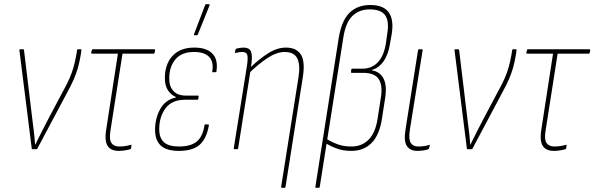

<svg xmlns="http://www.w3.org/2000/svg" viewBox="-20 -715 2848 920"><path d="M135 0Q132 0 132 -4L73 -474Q72 -479 77 -479H91Q94 -479 95 -475L135 -143Q139 -112 142.5 -83Q146 -54 148 -22H149Q165 -55 180.5 -85Q196 -115 212 -146L282 -278Q302 -314 313.5 -340.5Q325 -367 332.5 -393.5Q340 -420 346 -454L349 -474Q350 -479 353 -479H366Q371 -479 370 -474L367 -453Q361 -417 353.5 -390.5Q346 -364 334 -336Q322 -308 301 -270L159 -3Q158 0 155 0Z M549 8Q524 8 508.5 -2.5Q493 -13 488 -35.5Q483 -58 489 -95L545 -458H421Q416 -458 417 -463L420 -474Q421 -479 424 -479H719Q724 -479 723 -473L721 -463Q720 -458 716 -458H567L510 -94Q502 -48 513.5 -30.5Q525 -13 551 -13Q565 -13 579 -15Q593 -17 607 -21Q610 -23 610 -18L608 -5Q608 -2 604 0Q594 3 579.5 5.5Q565 8 549 8Z M837 8Q778 8 750.5 -17.5Q723 -43 723 -93Q723 -147 747.5 -192Q772 -237 823 -248V-250Q798 -261 784 -283.5Q770 -306 770 -341Q770 -407 806.5 -447Q843 -487 911 -487Q970 -487 998 -458Q1026 -429 1017 -372Q1017 -369 1014 -369H999Q996 -369 997 -372Q1005 -419 982 -442.5Q959 -466 910 -466Q850 -466 820.5 -430.5Q791 -395 791 -341Q790 -302 810.5 -279.5Q831 -257 870 -257H929Q932 -257 932 -254L930 -240Q930 -237 926 -237H867Q804 -237 773.5 -196.5Q743 -156 743 -96Q743 -54 765.5 -33.5Q788 -13 838 -13Q894 -13 923 -37Q952 -61 960 -116Q961 -119 964 -119H977Q981 -119 981 -116Q971 -53 938 -22.5Q905 8 837 8ZM912 -546Q910 -546 909.5 -547.5Q909 -549 910 -552L963 -691Q964 -693 965 -694Q966 -695 969 -695H981Q983 -695 984 -693.5Q985 -692 984 -689L928 -550Q927 -546 921 -546Z M1332 185Q1326 185 1327 181L1410 -343Q1420 -406 1404 -436Q1388 -466 1345 -466Q1306 -466 1262.5 -437.5Q1219 -409 1173 -364L1177 -389Q1219 -430 1263 -458.5Q1307 -487 1350 -487Q1400 -487 1421.5 -454Q1443 -421 1431 -345L1348 181Q1347 185 1343 185ZM1105 0Q1099 0 1100 -4L1164 -404Q1169 -440 1164.5 -453Q1160 -466 1140 -466Q1133 -466 1125.5 -464.5Q1118 -463 1111 -462Q1104 -459 1106 -465L1108 -476Q1109 -481 1113 -482Q1119 -484 1129 -485.5Q1139 -487 1147 -487Q1174 -487 1182 -469.5Q1190 -452 1185 -411L1181 -384L1180 -375L1121 -4Q1120 0 1117 0Z M1494 185Q1490 185 1491 181L1603 -533Q1617 -617 1655 -654Q1693 -691 1754 -691Q1817 -691 1842.5 -656Q1868 -621 1857 -552L1849 -507Q1841 -454 1818 -421.5Q1795 -389 1762 -380V-378Q1802 -371 1818.5 -337Q1835 -303 1825 -242L1810 -145Q1798 -68 1760.5 -30Q1723 8 1663 8Q1626 8 1596 -2.5Q1566 -13 1537 -31L1540 -52Q1571 -33 1599.5 -23Q1628 -13 1664 -13Q1714 -13 1746.5 -46Q1779 -79 1789 -145L1804 -241Q1815 -302 1796 -334Q1777 -366 1720 -366H1665Q1661 -366 1662 -371L1663 -382Q1664 -386 1669 -386H1718Q1761 -386 1790 -416Q1819 -446 1829 -506L1835 -550Q1846 -611 1826.5 -640.5Q1807 -670 1751 -670Q1701 -670 1668.5 -638.5Q1636 -607 1625 -534L1512 181Q1511 185 1507 185Z M1980 8Q1945 8 1929.5 -15.5Q1914 -39 1923 -94L1983 -474Q1984 -479 1989 -479H2000Q2006 -479 2005 -474L1944 -94Q1937 -48 1948 -30.5Q1959 -13 1984 -13Q1997 -13 2009.5 -14.5Q2022 -16 2035 -20Q2041 -24 2039 -16L2036 -5Q2035 -1 2033 0Q2021 4 2007.5 6Q1994 8 1980 8Z M2220 0Q2217 0 2217 -4L2158 -474Q2157 -479 2162 -479H2176Q2179 -479 2180 -475L2220 -143Q2224 -112 2227.5 -83Q2231 -54 2233 -22H2234Q2250 -55 2265.5 -85Q2281 -115 2297 -146L2367 -278Q2387 -314 2398.5 -340.5Q2410 -367 2417.5 -393.5Q2425 -420 2431 -454L2434 -474Q2435 -479 2438 -479H2451Q2456 -479 2455 -474L2452 -453Q2446 -417 2438.5 -390.5Q2431 -364 2419 -336Q2407 -308 2386 -270L2244 -3Q2243 0 2240 0Z M2634 8Q2609 8 2593.5 -2.5Q2578 -13 2573 -35.5Q2568 -58 2574 -95L2630 -458H2506Q2501 -458 2502 -463L2505 -474Q2506 -479 2509 -479H2804Q2809 -479 2808 -473L2806 -463Q2805 -458 2801 -458H2652L2595 -94Q2587 -48 2598.5 -30.5Q2610 -13 2636 -13Q2650 -13 2664 -15Q2678 -17 2692 -21Q2695 -23 2695 -18L2693 -5Q2693 -2 2689 0Q2679 3 2664.5 5.5Q2650 8 2634 8Z"/></svg>

Font: Sofia Sans Condensed Thin
Style: Italic
Weight: 250
Italic angle: -9°
Version: Version 4.100